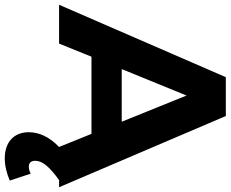

<svg xmlns="http://www.w3.org/2000/svg" viewBox="-104 -639 968 806"><g transform="rotate(90 380.0 -236.0)"><path d="M676 127C662 127 652 119 652 100C652 69 679 39 733 0H763L464 -700H301L-3 0H160L215 -136H539L594 0C550 42 532 86 532 127C532 189 573 228 642 228C672 228 705 220 735 207L706 119C696 125 684 127 676 127ZM267 -263 378 -535 488 -263Z"/></g></svg>

Font: Juman SemiBold
Style: Regular
Weight: 600
Designer: Bandar Raffah (Arabic) Julieta Ulanovsky (Latin)
Foundry: Caramella
Version: Version 5.022;PS 005.022;hotconv 1.0.88;makeotf.lib2.5.64775